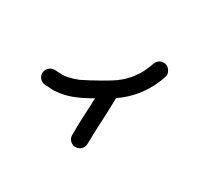

<svg xmlns="http://www.w3.org/2000/svg" viewBox="-129 -758 1137 1050"><g transform="rotate(30 440.0 -233.5)"><path d="M444 87Q424 87 410 73Q396 59 396 38Q396 -37 400 -112Q403 -155 404 -198Q363 -173 319 -154Q248 -122 176 -122Q162 -124 134 -124Q113 -125 99 -139Q85 -153 85 -173Q85 -193 99.5 -207.5Q114 -222 137 -222Q159 -220 184 -220Q204 -220 215 -223Q249 -230 275 -241H277Q335 -270 385 -298.5Q435 -327 462 -346L468 -351Q497 -372 529 -411V-412H530Q536 -423 544 -432Q553 -446 561 -461L569 -478Q570 -479 570.5 -481Q571 -483 572 -485L585 -518Q598 -554 632 -554Q659 -554 674 -529Q681 -517 681 -505Q681 -495 668 -462Q615 -332 503 -256Q502 -184 498 -110.5Q494 -37 493 38Q493 59 478.5 73Q464 87 444 87Z"/></g></svg>

Font: Bad Comic
Style: Regular
Weight: 400
Designer: GGBotNet
Foundry: f0n7
Version: 0.9